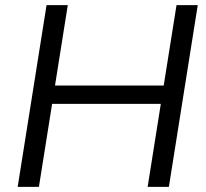

<svg xmlns="http://www.w3.org/2000/svg" viewBox="-20 -725 801 745"><path d="M48.6 0 160.6 -705H243L193.4 -393H615.2L664.9 -705H747.3L635.3 0H552.9L604 -322H182.2L131 0Z"/></svg>

Font: Nunito Sans 12pt ExtraLight
Style: Italic
Weight: 200
Italic angle: -9°
Designer: Vernon Adams
Foundry: Vernon Adams
Version: Version 3.101;gftools[0.9.27]